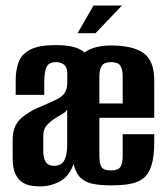

<svg xmlns="http://www.w3.org/2000/svg" viewBox="-20 -668 602 694"><path d="M125.7 5.7Q113.4 5.7 96.4 3.8Q79.5 1.8 63.5 -7.2Q47.5 -16.1 36.6 -37.2Q25.8 -58.4 25.8 -96.6V-163Q25.8 -213.4 56.3 -240.5Q86.8 -267.6 134.9 -286.1Q167 -299.6 186.4 -309.5Q205.7 -319.3 214.5 -333.4Q223.2 -347.5 223.2 -371.7V-402.4Q223.2 -417.7 217.9 -426.4Q212.5 -435.1 203.3 -439.2Q194.1 -443.4 182 -443.4Q156.4 -443.4 148.1 -425.6Q139.9 -407.9 139.9 -367.1V-325.1H36.7V-378Q36.7 -415 47.2 -443.5Q57.8 -472 89.1 -488.5Q120.4 -505 182 -505Q236.1 -505 265.4 -491.2Q294.7 -477.4 305.8 -452Q316.9 -426.6 316.9 -391.4V-18.5L248 -80.5Q231.6 -31.5 197.6 -12.9Q163.5 5.7 125.7 5.7ZM174.7 -68.5Q201.6 -68.5 212.2 -88.1Q222.9 -107.7 222.9 -145.4V-271.9Q217 -262.1 202.4 -254.3Q187.8 -246.5 173.9 -236.7Q155.4 -224 145.9 -211Q136.4 -197.9 136.4 -175.4V-124.2Q136.4 -103.1 141.3 -90.7Q146.3 -78.2 155.1 -73.3Q163.8 -68.5 174.7 -68.5ZM381.4 2Q346.7 2 319.9 -2.7Q293.2 -7.3 275.1 -22Q257 -36.7 247.9 -67.7Q238.9 -98.7 238.9 -151.7V-376.8Q238.9 -435.3 274.6 -469.5Q310.3 -503.6 381.4 -503.6Q459.6 -503.6 498.5 -476.4Q537.5 -449.2 537.5 -376.8V-242.2H339.2V-104.7Q339.2 -84.5 343 -72.7Q346.7 -60.9 356 -56.5Q365.2 -52.1 381 -52.1Q396.9 -52.1 406.3 -56.8Q415.7 -61.5 419.6 -73.8Q423.5 -86 423.5 -106.9V-182.9H537.5V-154.6Q537.5 -101.3 527.4 -69.8Q517.3 -38.3 497.5 -23.1Q477.7 -8 448.6 -3Q419.5 2 381.4 2ZM339.2 -294H423.5V-390.1Q423.5 -418.9 414.5 -431.1Q405.6 -443.4 381.4 -443.4Q358.1 -443.4 348.7 -431.1Q339.2 -418.9 339.2 -390.1ZM260.5 -548.1 317.9 -648H420.8L325.3 -548.1Z"/></svg>

Font: Alumni Sans SC Thin
Style: Regular
Weight: 100
Designer: Robert E. Leuschke
Foundry: Robert E. Leuschke
Version: Version 1.018